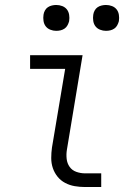

<svg xmlns="http://www.w3.org/2000/svg" viewBox="-20 -752 540 772"><path d="M322 0Q301 0 280.5 -3.5Q260 -7 242 -16.5Q224 -26 211.5 -41.5Q199 -57 192.5 -76Q186 -95 186 -116.5Q186 -138 189 -159L242 -475H101V-530H312L249 -150Q246 -132 248 -113.5Q250 -95 260 -81Q270 -67 287 -61Q304 -55 322 -55H387V0ZM406 -628Q394 -628 382.5 -632.5Q371 -637 364 -646Q357 -655 355 -667.5Q353 -680 355 -693Q356 -701 360.5 -709.5Q365 -718 372.5 -723Q380 -728 389 -730Q398 -732 406 -732Q419 -732 430.5 -727.5Q442 -723 449 -714Q456 -705 458 -692.5Q460 -680 458 -667Q456 -659 451.5 -650.5Q447 -642 439.5 -637Q432 -632 423.5 -630Q415 -628 406 -628ZM206 -628Q194 -628 182.5 -632.5Q171 -637 164 -646Q157 -655 155 -667.5Q153 -680 155 -693Q156 -701 160.5 -709.5Q165 -718 172.5 -723Q180 -728 189 -730Q198 -732 206 -732Q219 -732 230.5 -727.5Q242 -723 249 -714Q256 -705 258 -692.5Q260 -680 258 -667Q256 -659 251.5 -650.5Q247 -642 239.5 -637Q232 -632 223.5 -630Q215 -628 206 -628Z"/></svg>

Font: Iosevka Curly Light Oblique
Style: Regular
Weight: 300
Italic angle: -9°
Monospace: yes
Designer: Belleve Invis
Foundry: Belleve Invis
Version: Version 11.1.0; ttfautohint (v1.8.3)